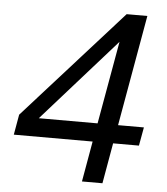

<svg xmlns="http://www.w3.org/2000/svg" viewBox="-54 -811 747 859"><g transform="rotate(5 320.0 -381.5)"><path d="M438 0H346L378 -182H24L40 -273L480 -763H573L485 -265H601L586 -182H470ZM459 -637 129 -265H393Z"/></g></svg>

Font: Open Sauce One
Style: Italic
Weight: 400
Italic angle: -10°
Designer: Alfredo Marco Pradil
Foundry: Creative Sauce Fz LLC
Version: Version 1.477